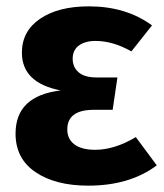

<svg xmlns="http://www.w3.org/2000/svg" viewBox="-20 -568 517 605"><path d="M260 -548Q377 -548 459 -488L394 -406Q336 -439 281 -439Q248 -439 228.5 -424.5Q209 -410 209 -383Q209 -356 228 -340Q247 -324 283 -324H350L335 -222H276Q192 -222 192 -160Q192 -130 214.5 -113Q237 -96 280 -96Q341 -96 408 -136L474 -47Q389 17 258 17Q155 17 92 -25.5Q29 -68 29 -147Q29 -266 171 -283Q49 -307 49 -402Q49 -470 106.5 -509Q164 -548 260 -548Z"/></svg>

Font: FiraGO
Style: Bold
Weight: 700
Designer: bBox Type
Foundry: bBox Type GmbH
Version: Version 1.001;PS 001.001;hotconv 1.0.88;makeotf.lib2.5.64775